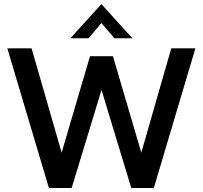

<svg xmlns="http://www.w3.org/2000/svg" viewBox="-20 -938 1012 958"><path d="M224 0 16.5 -697H137.5L287.5 -176.5L429 -657.5H543.5L685 -176.5L834.5 -697H955L747.5 0H635L486.5 -489L337.5 0ZM331 -747 486 -917.5 640.5 -747H551L486 -823L421.5 -747Z"/></svg>

Font: HK Grotesk SemiBold
Style: Regular
Weight: 600
Designer: Alfredo Marco Pradil
Foundry: Hanken Design Co.
Version: Version 3.001;FEAKit 1.0